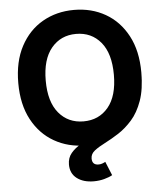

<svg xmlns="http://www.w3.org/2000/svg" viewBox="-62 -790 894 1055"><g transform="rotate(-5 385.5 -263.0)"><path d="M385.3 9.8Q289.1 9.8 212.2 -34.2Q135.3 -78.1 90.6 -161.6Q45.9 -245.1 45.9 -363.3Q45.9 -481.9 90.6 -565.7Q135.3 -649.4 212.2 -693.4Q289.1 -737.3 385.3 -737.3Q481.9 -737.3 558.6 -693.4Q635.3 -649.4 679.9 -565.7Q724.6 -481.9 724.6 -363.3Q724.6 -244.6 679.9 -161.4Q635.3 -78.1 558.6 -34.2Q481.9 9.8 385.3 9.8ZM385.3 -122.6Q470.2 -122.6 521.7 -184.3Q573.2 -246.1 573.2 -363.3Q573.2 -481 521.7 -543Q470.2 -605 385.3 -605Q300.8 -605 249 -542.7Q197.3 -480.5 197.3 -363.3Q197.3 -246.6 249 -184.6Q300.8 -122.6 385.3 -122.6ZM412.6 210.4Q355.5 210.4 319.8 183.3Q284.2 156.2 284.2 106.9Q284.2 69.8 305.7 44.2Q327.1 18.6 362.8 -1.7Q398.4 -22 440.9 -42Q483.4 -62 525.9 -87.2Q568.4 -112.3 604 -148.4Q639.6 -184.6 661.4 -236.8Q683.1 -289.1 683.1 -363.3H724.6Q724.6 -270.5 702.1 -207.5Q679.7 -144.5 643.8 -104Q607.9 -63.5 567.9 -37.8Q527.8 -12.2 492.2 5.9Q456.5 23.9 433.8 41.5Q411.1 59.1 411.1 84.5Q411.1 120.6 446.8 120.6Q457 120.6 466.3 117.4Q475.6 114.3 484.4 109.4L515.6 185.5Q497.6 195.8 470.2 203.1Q442.9 210.4 412.6 210.4Z"/></g></svg>

Font: Inter-Bold
Style: Bold
Weight: 700
Designer: Rasmus Andersson
Foundry: rsms
Version: Version 4.000;git-a52131595